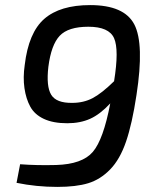

<svg xmlns="http://www.w3.org/2000/svg" viewBox="-20 -722 610 754"><path d="M45 -4 59 -77Q125 -72 200 -74Q303 -77 344.5 -125.5Q386 -174 413 -316Q373 -273 334 -255.5Q295 -238 244 -238Q189 -238 152.5 -255Q116 -272 99 -303Q82 -334 76 -376Q70 -418 77 -466Q92 -594 154 -648Q216 -702 334 -702Q468 -702 507.5 -626Q547 -550 516 -349Q499 -236 475 -166Q451 -96 412.5 -56.5Q374 -17 326.5 -2.5Q279 12 205 12Q123 12 45 -4ZM264 -318Q308 -318 343.5 -336.5Q379 -355 428 -403Q448 -527 428 -572Q408 -617 327 -617Q248 -617 214.5 -581.5Q181 -546 170 -460Q161 -383 181 -350Q201 -317 264 -318Z"/></svg>

Font: Exo 2.0 Medium
Style: Italic
Weight: 500
Italic angle: -8°
Designer: Natanael Gama
Version: Version 1.001;PS 001.001;hotconv 1.0.70;makeotf.lib2.5.58329